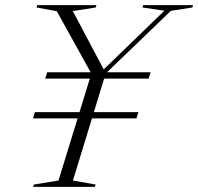

<svg xmlns="http://www.w3.org/2000/svg" viewBox="-20 -725 769 745"><path d="M200.5 -681.5 122 -696 124.5 -705H354L351.5 -696L262.5 -682L387 -447L377.5 -451L618 -683.5L533 -696L535.5 -705H729L726.5 -696L643 -683L390 -439.5L263 -24.5L351 -9L348 0H108.5L111.5 -9L207 -24.5L334.5 -439.5ZM517 -290 509.5 -265.5H108L115.5 -290ZM564.5 -444.5 556.5 -420H155.5L163 -444.5Z"/></svg>

Font: Newsreader 60pt Light
Style: Italic
Weight: 300
Italic angle: -17°
Designer: Hugues Gentile
Foundry: Production Type
Version: Version 1.003